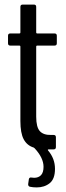

<svg xmlns="http://www.w3.org/2000/svg" viewBox="-20 -652 286 838"><path d="M190 5Q220 40 220 85Q220 129 197 147.5Q174 166 140 166Q124 166 110 163Q102 160 103 151L106 130Q107 125 110.5 123.5Q114 122 118 123Q122 124 129 124Q148 124 159 112.5Q170 101 170 76Q170 37 131 -5L127 -8Q98 -17 83.5 -44Q69 -71 69 -124V-449Q69 -453 65 -453H25Q15 -453 15 -463V-496Q15 -506 25 -506H65Q69 -506 69 -510V-622Q69 -632 79 -632H128Q138 -632 138 -622V-510Q138 -506 142 -506H218Q228 -506 228 -496V-463Q228 -453 218 -453H142Q138 -453 138 -449V-143Q138 -97 154 -79.5Q170 -62 204 -63H214Q224 -63 224 -53V-10Q224 0 214 0H192Q187 0 190 5Z"/></svg>

Font: Barlow Condensed
Style: Regular
Weight: 400
Width: 3
Designer: Jeremy Tribby
Foundry: Tribby Type
Version: Version 1.500